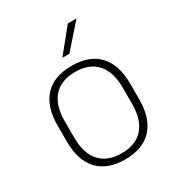

<svg xmlns="http://www.w3.org/2000/svg" viewBox="-167 -788 839 908"><g transform="rotate(-30 253.0 -334.5)"><path d="M253 12Q155.5 12 105.2 -43Q55 -98 55 -201V-286.5Q55 -389.5 105.5 -444Q156 -498.5 253 -498.5Q350 -498.5 400.8 -444Q451.5 -389.5 451.5 -286.5V-201Q451.5 -98 400.8 -43Q350 12 253 12ZM253 -21.5Q330 -21.5 370.8 -67.2Q411.5 -113 411.5 -199.5V-288Q411.5 -374 371 -419.5Q330.5 -465 253 -465Q175.5 -465 135 -419.5Q94.5 -374 94.5 -288V-199.5Q94.5 -113 135 -67.2Q175.5 -21.5 253 -21.5ZM338.5 -681H385V-680L273 -553H235.5V-554Z"/></g></svg>

Font: Anek Tamil ExtraLight
Style: Regular
Weight: 250
Version: Version 1.003